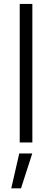

<svg xmlns="http://www.w3.org/2000/svg" viewBox="-20 -748 273 1008"><path d="M149.9 -727.5V0H83.5V-727.5ZM39.1 240.7 81.1 57.6H149.4L90.3 240.7Z"/></svg>

Font: Inter Light
Style: Regular
Weight: 300
Designer: Rasmus Andersson
Foundry: rsms
Version: Version 4.000;git-a52131595